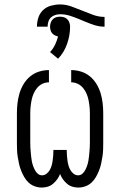

<svg xmlns="http://www.w3.org/2000/svg" viewBox="-20 -835 540 863"><path d="M332 8Q318 8 305 4Q292 0 281.5 -9Q271 -18 263 -29Q255 -40 250 -53Q245 -40 237 -29Q229 -18 218.5 -9Q208 0 195 4Q182 8 168 8Q152 8 136.5 2.5Q121 -3 109 -14Q97 -25 89 -39Q81 -53 75 -68Q69 -83 65.5 -99Q62 -115 59.5 -131Q57 -147 56.5 -163Q56 -179 56 -195V-325Q56 -348 58.5 -370.5Q61 -393 67.5 -415Q74 -437 86 -457Q98 -477 115.5 -491.5Q133 -506 155 -513Q177 -520 200 -520V-465Q185 -465 171 -458.5Q157 -452 147 -440Q137 -428 131 -414Q125 -400 122 -385Q119 -370 117.5 -355Q116 -340 116 -325V-195Q116 -184 116.5 -173.5Q117 -163 118 -152.5Q119 -142 120 -131.5Q121 -121 123 -110.5Q125 -100 128.5 -90Q132 -80 137 -70.5Q142 -61 150 -54Q158 -47 169 -47Q180 -47 189 -54Q198 -61 203.5 -70.5Q209 -80 212 -90.5Q215 -101 216.5 -112Q218 -123 219 -134Q220 -145 220 -156V-161H280V-156Q280 -145 281 -134Q282 -123 283.5 -112Q285 -101 288 -90.5Q291 -80 296.5 -70.5Q302 -61 311 -54Q320 -47 331 -47Q342 -47 350 -54Q358 -61 363 -70.5Q368 -80 371.5 -90Q375 -100 377 -110.5Q379 -121 380 -131.5Q381 -142 382 -152.5Q383 -163 383.5 -173.5Q384 -184 384 -195V-325Q384 -340 382.5 -355Q381 -370 378 -385Q375 -400 369 -414Q363 -428 353 -440Q343 -452 329 -458.5Q315 -465 300 -465V-520Q323 -520 345 -513Q367 -506 384.5 -491.5Q402 -477 414 -457Q426 -437 432.5 -415Q439 -393 441.5 -370.5Q444 -348 444 -325V-195Q444 -179 443.5 -163Q443 -147 440.5 -131Q438 -115 434.5 -99Q431 -83 425 -68Q419 -53 411 -39Q403 -25 391 -14Q379 -3 363.5 2.5Q348 8 332 8ZM194 -715H146Q146 -736 152.5 -756Q159 -776 174 -790Q189 -804 209.5 -809.5Q230 -815 250 -815Q276 -815 301 -806Q326 -797 350 -787Q374 -777 399 -768Q424 -759 450 -759V-715Q427 -715 405 -722Q383 -729 362 -738L338 -748Q317 -757 295 -764Q273 -771 250 -771Q239 -771 228 -767.5Q217 -764 209 -756.5Q201 -749 197.5 -738Q194 -727 194 -715ZM241 -571 205 -601Q219 -616 227.5 -634Q236 -652 241 -671Q233 -673 226 -676.5Q219 -680 214 -686Q209 -692 207 -700Q205 -708 205 -715Q205 -724 208 -733Q211 -742 217.5 -748.5Q224 -755 232.5 -757.5Q241 -760 250 -760Q259 -760 267.5 -757.5Q276 -755 282.5 -748.5Q289 -742 292 -733Q295 -724 295 -715Q295 -676 281.5 -637.5Q268 -599 241 -571Z"/></svg>

Font: Iosevka Custom Light
Style: Regular
Weight: 300
Monospace: yes
Designer: Belleve Invis
Foundry: Belleve Invis
Version: Version 27.3.5